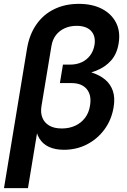

<svg xmlns="http://www.w3.org/2000/svg" viewBox="-35 -757 650 981"><path d="M-14.6 204.1 103 -508.3Q115.2 -581.1 151.1 -632.3Q187 -683.6 242.4 -710.4Q297.9 -737.3 367.7 -737.3Q436.5 -737.3 485.6 -711.9Q534.7 -686.5 557.9 -641.1Q581.1 -595.7 571.3 -536.1Q563 -482.4 532.7 -448Q502.4 -413.6 454.6 -395Q406.7 -376.5 344.7 -370.1L350.1 -402.3Q397 -398.4 436 -385.7Q475.1 -373 502.4 -350.1Q529.8 -327.1 541.7 -292.2Q553.7 -257.3 545.4 -208.5Q534.7 -144.5 498.8 -95.7Q462.9 -46.9 409.4 -19.3Q356 8.3 291.5 8.3Q247.6 8.3 215.8 -6.1Q184.1 -20.5 166.3 -49.3Q148.4 -78.1 145.5 -121.1L162.1 -124L107.9 204.1ZM280.8 -100.6Q318.8 -100.6 349.4 -114.7Q379.9 -128.9 399.7 -155Q419.4 -181.2 424.8 -216.8Q434.1 -270.5 408.4 -301.5Q382.8 -332.5 330.6 -332.5H271L286.6 -426.8H322.3Q355.5 -426.8 381.8 -438.7Q408.2 -450.7 425.3 -473.4Q442.4 -496.1 447.8 -526.9Q455.1 -572.3 430.7 -598.6Q406.2 -625 356.4 -625Q322.8 -625 295.4 -612.5Q268.1 -600.1 250.7 -577.4Q233.4 -554.7 228 -522.9L176.8 -214.4Q171.4 -181.6 181.4 -156Q191.4 -130.4 216.3 -115.5Q241.2 -100.6 280.8 -100.6Z"/></svg>

Font: Inter 20pt SemiBold
Style: Italic
Weight: 600
Italic angle: -9.3988°
Version: Version 4.001;git-66647c0bb